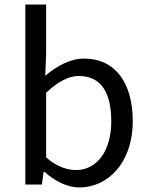

<svg xmlns="http://www.w3.org/2000/svg" viewBox="-20 -816 658 849"><path d="M331 13C455 13 567 -94 567 -280C567 -448 491 -557 351 -557C290 -557 230 -523 180 -481L184 -578V-796H92V0H165L173 -56H177C224 -13 281 13 331 13ZM316 -64C280 -64 231 -78 184 -120V-406C235 -454 283 -480 328 -480C432 -480 472 -400 472 -279C472 -145 406 -64 316 -64Z"/></svg>

Font: Noto Sans CJK HK
Style: Regular
Weight: 400
Designer: Ryoko NISHIZUKA 西塚涼子 (kana, bopomofo & ideographs); Paul D. Hunt (Latin, Greek & Cyrillic); Sandoll Communications 산돌커뮤니
Foundry: Adobe
Version: Version 2.004;hotconv 1.0.118;makeotfexe 2.5.65603